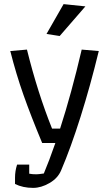

<svg xmlns="http://www.w3.org/2000/svg" viewBox="-20 -716 536 933"><path d="M206 -551 289 -696 395 -685 270 -541ZM53 178V147Q53 115 63 84H122V128Q136 131 157 131Q167 131 193 127Q218 68 249 -21H185Q130 -153 94 -255Q58 -357 30 -468L111 -475Q163 -265 233 -91H272Q327 -261 377 -475L460 -468Q419 -299 371.5 -148.5Q324 2 277 112Q261 150 220.5 173.5Q180 197 141 197Q91 197 53 178Z"/></svg>

Font: Athiti Medium
Style: Regular
Weight: 500
Designer: CadsonDemak Team
Foundry: CadsonDemak
Version: Version 1.032